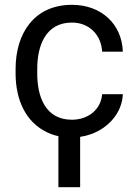

<svg xmlns="http://www.w3.org/2000/svg" viewBox="-20 -558 563 793"><path d="M276.9 -63.5C168 -63.5 133.8 -157.2 133.8 -254.9V-273.4C133.8 -370.1 168.9 -464.8 276.9 -464.8C348.1 -464.8 397.9 -414.6 401.9 -344.7H487.3C483.4 -459.5 397.5 -538.1 277.3 -538.1C121.1 -538.1 44.4 -419.9 44.4 -273.4V-254.9C44.4 -144 87.4 -52.2 175.3 -11.2C189.5 -4.4 205.1 1 221.2 4.4V215.3H311V7.3C327.1 4.9 342.3 1 357.4 -4.4C430.2 -31.2 484.4 -93.8 487.3 -168.9H401.9C396.5 -104 342.8 -63.5 276.9 -63.5Z"/></svg>

Font: Bert Sans
Style: Regular
Weight: 400
Designer: Christian Robertson (Google), Cristiano Sobral
Foundry: Google, Cristiano Sobral
Version: Version 3.101